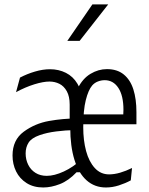

<svg xmlns="http://www.w3.org/2000/svg" viewBox="-20 -818 660 850"><path d="M288.5 -276V-355Q288.5 -391 275.8 -414Q263 -437 242.8 -447Q222.5 -457 199 -457Q172 -457 132.2 -444.8Q92.5 -432.5 51 -410L68.5 -474.5Q100 -491 134.8 -501.2Q169.5 -511.5 201.5 -511.5Q240 -511.5 271.8 -495.5Q303.5 -479.5 322.5 -447.8Q341.5 -416 341.5 -371V-276ZM291 -253.5 302 -269.5V-316.5Q302 -382.5 324 -426.5Q346 -470.5 380.8 -491.2Q415.5 -512 453.5 -512Q499 -512 528 -488.2Q557 -464.5 570.5 -422Q584 -379.5 584 -321.5V-268H312V-311.5H539.5L523 -282.5Q526.5 -306 526.5 -332Q526.5 -394.5 504 -428.8Q481.5 -463 443.5 -463Q428 -463 413.2 -457.2Q398.5 -451.5 388 -439.5Q371 -419.5 359.8 -374.8Q348.5 -330 348.5 -254.5Q348.5 -196.5 361.2 -149.2Q374 -102 399.8 -74Q425.5 -46 463 -46Q486 -46 511.8 -53.5Q537.5 -61 564 -74L564.5 -74.5L559 -19.5Q535 -6.5 506.2 2.8Q477.5 12 449 12Q399 12 363.5 -19.5Q328 -51 309.5 -110.8Q291 -170.5 291 -253.5ZM35.5 -129.5Q35.5 -198.5 85.2 -235Q135 -271.5 197.2 -282.5Q259.5 -293.5 318 -293.5V-242H308Q271.5 -241.5 229.5 -236.2Q187.5 -231 155 -219.5Q119.5 -207 106.5 -186.5Q93.5 -166 93.5 -139Q93.5 -111.5 104.8 -88.8Q116 -66 137 -52.8Q158 -39.5 187 -39.5Q220.5 -39.5 262.5 -58.8Q304.5 -78 341.5 -113V-55.5H319Q283.5 -18 245 -3Q206.5 12 171.5 12Q128.5 12 97.8 -7.5Q67 -27 51.2 -59.2Q35.5 -91.5 35.5 -129.5ZM332.5 -637 459 -798.5H389L278 -637Z"/></svg>

Font: Monaspace Argon Var
Style: Regular
Weight: 400
Designer: Riley Cran and the Lettermatic Team
Version: Version 1.000 (Monaspace Argon Var)